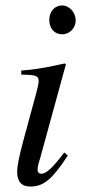

<svg xmlns="http://www.w3.org/2000/svg" viewBox="-20 -674 318 705"><path d="M258 -599C258 -628 235 -654 208 -654C181 -654 161 -632 161 -601C161 -569 180 -548 209 -548C235 -548 258 -571 258 -599ZM216 -114C173 -57 149 -36 132 -36C124 -36 118 -41 118 -51C118 -65 123 -78 128 -95L222 -438L218 -441C128 -421 98 -418 58 -415V-400C112 -399 122 -396 122 -376C122 -368 118 -350 113 -332L65 -155C50 -99 43 -64 43 -44C43 -7 59 11 92 11C142 11 174 -19 229 -103Z"/></svg>

Font: STIXGeneral
Style: Italic
Weight: 400
Italic angle: -16.33°
Designer: MicroPress Inc., with final additions and corrections provided by Coen Hoffman, Elsevier (retired)
Version: Version 1.1.0